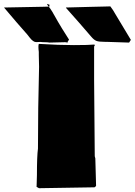

<svg xmlns="http://www.w3.org/2000/svg" viewBox="-143 -968 705 1005"><path d="M50.3 -52.2Q50.3 -151.4 55.7 -189.9Q55.7 -402.3 61.5 -618.2Q60.1 -648.9 60.1 -680.2V-696.3Q58.1 -711.4 58.1 -723.1Q58.1 -734.9 60.5 -738.3Q165 -731.9 243.7 -731.9Q322.3 -731.9 351.6 -734.9Q352.5 -733.4 353 -726.6H349.6V-549.8L353 -152.3Q353 -147.9 354.5 -145V-144Q356 -141.1 356 -137.7L359.9 4.4Q357.4 9.8 351.1 12.7H334.5L61 17.1Q56.2 14.6 48.3 9.8L48.8 1.5ZM-121.6 -928.7 83 -932.6Q95.7 -932.6 100.1 -933.1H106L111.8 -933.6Q119.1 -925.8 133.3 -902.3L138.7 -892.1V-892.6L160.6 -854Q174.3 -829.6 218.3 -760.7L209 -745.6Q203.6 -747.1 198.2 -747.1L116.7 -745.1Q104.5 -747.1 91.1 -747.1Q77.6 -747.1 68.4 -748.5Q61.5 -747.6 46.1 -747.6Q30.8 -747.6 12.2 -771.5L0 -787.1Q-53.2 -846.7 -121.6 -928.2ZM203.1 -928.7 331.5 -932.1 397 -933.6 434.6 -934.6Q449.7 -915 460.4 -895L542 -759.3L532.7 -745.1L427.7 -748.5L416 -749H406.2Q374.5 -749 361.8 -753.9Q349.1 -758.8 335 -775.4Q275.9 -844.7 202.1 -927.2Q202.6 -927.2 202.6 -928.2ZM102.5 -947.8 115.7 -943.4V-933.6H113.3Q109.4 -933.6 102.5 -947.8ZM206.5 -740.2Q207.5 -742.2 207.5 -742.7L210 -745.6Q210.4 -745.1 211.4 -745.1ZM-122.1 -928.7 -121.6 -928.2H-122.6Z"/></svg>

Font: Bowlby One
Style: Regular
Weight: 400
Designer: vernon adams
Foundry: vernon adams
Version: Version 1.000